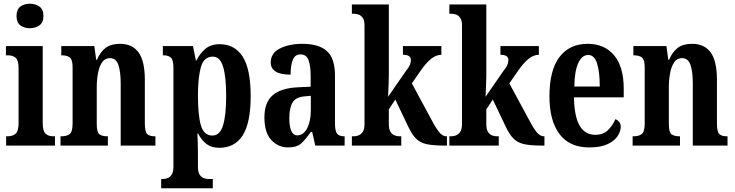

<svg xmlns="http://www.w3.org/2000/svg" viewBox="-20 -784 3959 1034"><path d="M141 -632Q110 -632 89.5 -647.5Q69 -663 69 -698Q69 -733 89.5 -748.5Q110 -764 141 -764Q171 -764 192.5 -748.5Q214 -733 214 -698Q214 -663 192.5 -647.5Q171 -632 141 -632ZM13 0V-50H22Q48 -50 64 -64Q80 -78 80 -121V-418Q80 -459 64.5 -472.5Q49 -486 24 -486H12V-536H210V-122Q210 -78 225.5 -64Q241 -50 267 -50H276V0Z M306 0V-50H311Q339 -50 355 -62Q371 -74 371 -119V-421Q371 -463 356 -474.5Q341 -486 314 -486H310V-536H488L498 -462H502Q520 -504 548.5 -526Q577 -548 627 -548Q692 -548 726 -502Q760 -456 760 -354V-121Q760 -74 773 -62Q786 -50 813 -50H817V0H630V-334Q630 -398 617.5 -434.5Q605 -471 572 -471Q545 -471 529.5 -448Q514 -425 507.5 -389Q501 -353 501 -312V-116Q501 -72 515.5 -61Q530 -50 557 -50H561V0Z M848 230V180H858Q869 180 882 175.5Q895 171 904.5 156.5Q914 142 914 113V-417Q914 -462 900 -474Q886 -486 863 -486H857V-536H1019L1035 -458H1038Q1056 -496 1086 -521Q1116 -546 1163 -546Q1244 -546 1287 -479Q1330 -412 1330 -267Q1330 -122 1287 -55Q1244 12 1161 12Q1119 12 1092 -8.5Q1065 -29 1047 -65H1043Q1044 -42 1045 -13.5Q1046 15 1046 47V114Q1046 143 1055.5 157Q1065 171 1078 175.5Q1091 180 1101 180H1126V230ZM1124 -54Q1164 -54 1181 -108.5Q1198 -163 1198 -268Q1198 -370 1181.5 -424.5Q1165 -479 1126 -479Q1078 -479 1062 -423Q1046 -367 1046 -269Q1046 -163 1062 -108.5Q1078 -54 1124 -54Z M1531 10Q1479 10 1441.5 -29.5Q1404 -69 1404 -152Q1404 -233 1449 -271.5Q1494 -310 1586 -314L1653 -317V-374Q1653 -430 1641.5 -460.5Q1630 -491 1598 -491Q1569 -491 1557 -462Q1545 -433 1545 -382Q1438 -382 1438 -448Q1438 -498 1487.5 -523Q1537 -548 1609 -548Q1696 -548 1740 -509.5Q1784 -471 1784 -377V-121Q1784 -79 1795 -64.5Q1806 -50 1833 -50H1836V0H1678L1661 -74H1654Q1626 -33 1602 -11.5Q1578 10 1531 10ZM1581 -55Q1614 -55 1634 -93Q1654 -131 1654 -191V-268L1620 -265Q1573 -261 1555.5 -232Q1538 -203 1538 -147Q1538 -104 1548.5 -79.5Q1559 -55 1581 -55Z M1875 0V-50H1886Q1897 -50 1910 -54.5Q1923 -59 1933 -73Q1943 -87 1943 -116V-648Q1943 -675 1933 -688.5Q1923 -702 1910 -706Q1897 -710 1886 -710H1875V-760H2074V-377Q2074 -360 2073 -335Q2072 -310 2071 -289Q2070 -268 2070 -263L2169 -406Q2186 -427 2189.5 -440.5Q2193 -454 2193 -461Q2193 -489 2150 -489V-536H2357V-489Q2329 -489 2301.5 -467Q2274 -445 2243 -400L2198 -335L2306 -135Q2328 -93 2346 -71.5Q2364 -50 2383 -50H2387V0H2375Q2314 0 2278.5 -7.5Q2243 -15 2220.5 -37.5Q2198 -60 2177 -105L2109 -248L2074 -195V-116Q2074 -87 2083.5 -73Q2093 -59 2106 -54.5Q2119 -50 2130 -50H2141V0Z M2400 0V-50H2411Q2422 -50 2435 -54.5Q2448 -59 2458 -73Q2468 -87 2468 -116V-648Q2468 -675 2458 -688.5Q2448 -702 2435 -706Q2422 -710 2411 -710H2400V-760H2599V-377Q2599 -360 2598 -335Q2597 -310 2596 -289Q2595 -268 2595 -263L2694 -406Q2711 -427 2714.5 -440.5Q2718 -454 2718 -461Q2718 -489 2675 -489V-536H2882V-489Q2854 -489 2826.5 -467Q2799 -445 2768 -400L2723 -335L2831 -135Q2853 -93 2871 -71.5Q2889 -50 2908 -50H2912V0H2900Q2839 0 2803.5 -7.5Q2768 -15 2745.5 -37.5Q2723 -60 2702 -105L2634 -248L2599 -195V-116Q2599 -87 2608.5 -73Q2618 -59 2631 -54.5Q2644 -50 2655 -50H2666V0Z M3154 10Q3047 10 2993 -62Q2939 -134 2939 -265Q2939 -406 2993 -477Q3047 -548 3145 -548Q3235 -548 3287 -486.5Q3339 -425 3339 -306V-260H3071Q3073 -155 3102 -106.5Q3131 -58 3186 -58Q3228 -58 3253.5 -82.5Q3279 -107 3294 -142Q3306 -138 3314.5 -128Q3323 -118 3323 -101Q3323 -77 3306 -51Q3289 -25 3251.5 -7.5Q3214 10 3154 10ZM3210 -318Q3210 -396 3195.5 -442Q3181 -488 3148 -488Q3114 -488 3094 -444Q3074 -400 3073 -318Z M3387 0V-50H3392Q3420 -50 3436 -62Q3452 -74 3452 -119V-421Q3452 -463 3437 -474.5Q3422 -486 3395 -486H3391V-536H3569L3579 -462H3583Q3601 -504 3629.5 -526Q3658 -548 3708 -548Q3773 -548 3807 -502Q3841 -456 3841 -354V-121Q3841 -74 3854 -62Q3867 -50 3894 -50H3898V0H3711V-334Q3711 -398 3698.5 -434.5Q3686 -471 3653 -471Q3626 -471 3610.5 -448Q3595 -425 3588.5 -389Q3582 -353 3582 -312V-116Q3582 -72 3596.5 -61Q3611 -50 3638 -50H3642V0Z"/></svg>

Font: Noto Serif ExtraCondensed
Style: Bold
Weight: 700
Width: 2
Designer: Monotype Design Team
Foundry: Monotype Imaging Inc.
Version: Version 2.014; ttfautohint (v1.8.4.7-5d5b)